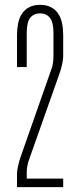

<svg xmlns="http://www.w3.org/2000/svg" viewBox="-20 -770 330 790"><path d="M50 -625Q50 -651 54.5 -673.5Q59 -696 70 -713Q81 -730 99.5 -740Q118 -750 145 -750Q172 -750 190.5 -740Q209 -730 220 -713Q231 -696 235.5 -673.5Q240 -651 240 -625V-538Q240 -526 235.5 -505Q231 -484 224 -465L96 -103Q94 -96 92 -84Q90 -72 90 -61V-35H240V0H50V-56Q50 -68 54.5 -87.5Q59 -107 64 -122L191 -484Q196 -496 198 -511.5Q200 -527 200 -538V-635Q200 -678 185.5 -696.5Q171 -715 145 -715Q119 -715 104.5 -697Q90 -679 90 -635V-494H50Z"/></svg>

Font: Exetegue Light
Style: Regular
Weight: 300
Designer: Fábio Duarte Martins
Foundry: Fábio Duarte Martins
Version: Version 0.001